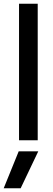

<svg xmlns="http://www.w3.org/2000/svg" viewBox="-21 -759 289 1039"><path d="M82 0V-738.8H183.1V0ZM-1 259.8 80.1 60.1H186L90.8 259.8Z"/></svg>

Font: Prompt
Style: Regular
Weight: 400
Designer: Katatrad Team
Foundry: CadsonDemak
Version: Version 1.000;PS 001.000;hotconv 1.0.88;makeotf.lib2.5.64775